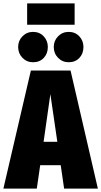

<svg xmlns="http://www.w3.org/2000/svg" viewBox="-40 -1112 597 1132"><path d="M338 0 318 -138H197L177 0H-20L142 -696H376L537 0ZM217 -276H298L257 -557ZM242 -835Q242 -796 218 -770.5Q194 -745 155 -745Q118 -745 92.5 -771Q67 -797 67 -835Q67 -872 92.5 -898Q118 -924 155 -924Q193 -924 217.5 -898Q242 -872 242 -835ZM452 -835Q452 -796 428 -770.5Q404 -745 365 -745Q328 -745 302.5 -771Q277 -797 277 -835Q277 -872 302.5 -898Q328 -924 365 -924Q403 -924 427.5 -898Q452 -872 452 -835ZM400 -966H120V-1092H400Z"/></svg>

Font: Fira Sans Extra Condensed Black
Style: Regular
Weight: 900
Width: 1
Designer: Carrois Corporate & Edenspiekermann AG
Foundry: Carrois Corporate GbR & Edenspiekermann AG
Version: Version 4.203